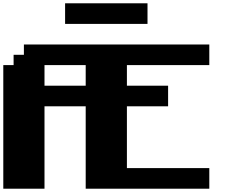

<svg xmlns="http://www.w3.org/2000/svg" viewBox="-20 -1145 1415 1165"><path d="M500 0H1250V-125H750V-500H1000V-625H750V-750H1250V-875H125V-812.5H62.5V-750H0V0H250V-500H500ZM500 -625H250V-750H500ZM375 -1000H875V-1125H375Z"/></svg>

Font: Faithful 32x
Style: Bold
Weight: 400
Foundry: Faithful Resource Pack
Version: Version 1.0; January 27, 2023